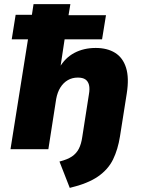

<svg xmlns="http://www.w3.org/2000/svg" viewBox="-20 -725 696 933"><path d="M319 188 269 60Q308 50 329.5 35.5Q351 21 363 -2Q375 -25 380 -61L412 -266Q417 -294 412.5 -312Q408 -330 395 -339Q382 -348 358 -348Q331 -348 309.5 -335.5Q288 -323 273.5 -300Q259 -277 253 -244L215 0H31L116 -534H37L56 -653H135L143 -705H322L313 -651H495L476 -534H294L273 -395H268Q296 -444 341.5 -468Q387 -492 445 -492Q501 -492 539 -468.5Q577 -445 592.5 -396Q608 -347 596 -271L563 -62Q553 1 529.5 49.5Q506 98 456.5 132.5Q407 167 319 188Z"/></svg>

Font: Nunito Sans 10pt Black
Style: Italic
Weight: 900
Italic angle: -9°
Designer: Vernon Adams
Foundry: Vernon Adams
Version: Version 3.101;gftools[0.9.27]